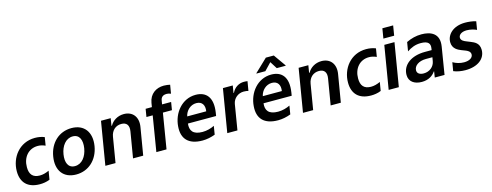

<svg xmlns="http://www.w3.org/2000/svg" viewBox="-24 -1552 6013 2346"><g transform="rotate(-15 2982.5 -379.0)"><path d="M271.7 10.7C310.4 10.7 355.8 5 397.7 -12.8L415.8 -121.8C373.9 -102.6 337.4 -92.7 297.9 -92.7C210.6 -92.7 170.1 -140.6 170.5 -231.2C170.1 -356.2 247.2 -448.5 364.7 -448.5C395.6 -448.5 422.6 -442.5 459.9 -426.8L476.9 -530.5C442.1 -544.7 400.6 -552.6 356.9 -552.6C157.7 -552.6 38.4 -387.4 38.4 -214.5C38.4 -74.2 116.8 10.7 271.7 10.7Z M731.9 10.7C889.6 10.7 1008.2 -100.1 1035.9 -267C1063.6 -438.2 979.8 -552.6 818.9 -552.6C660.5 -552.6 541.9 -441.4 514.9 -273.8C486.9 -103.7 570.3 10.7 731.9 10.7ZM742.5 -92.3C655.9 -92.3 627.5 -169.4 643.5 -267.8C659.8 -369.3 718.8 -450.6 808.2 -450.6C894.2 -450.6 922.9 -372.5 907.3 -274.5C890.6 -172.6 831.7 -92.3 742.5 -92.3Z M1101.2 0H1229.8L1283 -319.6C1296.2 -398.4 1350.5 -443.9 1420.8 -443.9C1488.6 -443.9 1518.5 -401.6 1506 -327.4L1451.3 0H1579.9L1638.1 -347.3C1659.4 -473 1590.2 -552.6 1481.5 -552.6C1402.3 -552.6 1337.7 -510.7 1306.1 -452.8H1299.7L1315 -545.5H1192.1Z M2050.1 -655.2C2067.8 -655.2 2081 -652 2104 -643.5L2122.2 -752.1C2102.3 -757.1 2071.7 -761.7 2042.6 -761.7C1946 -761.7 1862.6 -706.7 1844.5 -597.3L1835.9 -545.5H1756.7L1740.4 -446H1819.6L1746.4 -0.4H1875L1948.5 -446H2062.9L2079.2 -545.5H1964.8L1971.9 -588.8C1975.5 -610.4 1984.4 -655.2 2050.1 -655.2Z M2389.2 -552.6C2215.6 -552.6 2095.5 -400.6 2084.5 -232.6C2072.8 -81.7 2150.9 9.2 2330.3 9.2C2383.5 9.2 2441.1 -2.8 2490.1 -22L2507.5 -128.9C2463.1 -106.9 2411.2 -92.3 2356.2 -92.3C2234.7 -92.3 2199.2 -151.6 2209.2 -237.6H2565.7L2572.1 -277C2602.3 -468 2521.3 -552.6 2389.2 -552.6ZM2464.1 -324.2H2223.4C2237.9 -393.5 2295.5 -452.4 2371.8 -452.4C2445.7 -452.4 2476.2 -398.4 2464.1 -324.2Z M2643.5 0H2772L2824.9 -320.7C2837 -389.9 2897 -438.9 2967.3 -438.9C2989.7 -438.9 3015.6 -435.4 3026.6 -431.5L3046.5 -549.7C3034.1 -552.2 3015.3 -553.3 3000.7 -553.3C2938.2 -553.3 2879.3 -517.8 2849.4 -454.5H2843.8L2859 -545.5H2734.4Z M3437.9 -769.2H3337.4L3176.8 -615.8L3176.1 -610.8H3288.7L3375.7 -701.7L3432.9 -610.8H3545.5L3546.2 -615.8ZM3345.5 -552.6C3171.9 -552.6 3051.8 -400.6 3040.8 -232.6C3029.1 -81.7 3107.2 9.2 3286.6 9.2C3339.8 9.2 3397.4 -2.8 3446.4 -22L3463.8 -128.9C3419.4 -106.9 3367.5 -92.3 3312.5 -92.3C3191.1 -92.3 3155.5 -151.6 3165.5 -237.6H3522L3528.4 -277C3558.6 -468 3477.6 -552.6 3345.5 -552.6ZM3420.5 -324.2H3179.7C3194.2 -393.5 3251.8 -452.4 3328.1 -452.4C3402 -452.4 3432.5 -398.4 3420.5 -324.2Z M3601.2 0H3729.8L3783 -319.6C3796.2 -398.4 3850.5 -443.9 3920.8 -443.9C3988.6 -443.9 4018.5 -401.6 4006 -327.4L3951.3 0H4079.9L4138.1 -347.3C4159.4 -473 4090.2 -552.6 3981.5 -552.6C3902.3 -552.6 3837.7 -510.7 3806.1 -452.8H3799.7L3815 -545.5H3692.1Z M4461.3 10.7C4500 10.7 4545.5 5 4587.4 -12.8L4605.5 -121.8C4563.6 -102.6 4527 -92.7 4487.6 -92.7C4400.2 -92.7 4359.7 -140.6 4360.1 -231.2C4359.7 -356.2 4436.8 -448.5 4554.3 -448.5C4585.2 -448.5 4612.2 -442.5 4649.5 -426.8L4666.5 -530.5C4631.7 -544.7 4590.2 -552.6 4546.5 -552.6C4347.3 -552.6 4228 -387.4 4228 -214.5C4228 -74.2 4306.5 10.7 4461.3 10.7Z M4805.4 -747.2 4784.8 -622.2H4921.2L4941.8 -747.2ZM4685 0H4813.6L4904.5 -545.5H4775.9Z M5103.3 11C5186.4 11 5242.9 -25.6 5275.9 -74.9H5280.2L5268.1 0H5391.7L5447.8 -343.8C5474.8 -508.5 5360.4 -552.6 5245.7 -552.6C5179.7 -552.6 5116.1 -536.9 5054.3 -506.7L5035.5 -393.5C5090.6 -429 5139.6 -451 5211.6 -451C5309.3 -451 5328.8 -410.2 5321.4 -358.3L5317.8 -333.8H5233C5060 -333.8 4942.8 -247.5 4942.8 -119.3C4942.8 -34.8 5008.9 11 5103.3 11ZM5152.3 -83.5C5102.6 -83.5 5069.2 -104.8 5069.6 -143.1C5069.2 -200.3 5130.3 -247.2 5222.3 -247.2H5304.3L5296.2 -199.2C5285.2 -133.2 5227.6 -83.5 5152.3 -83.5Z M5655.9 10.3C5811.8 10.3 5909.8 -67.1 5909.8 -178.3C5909.8 -263.5 5851.6 -288.4 5804.3 -307.5L5753.2 -328.1C5726.2 -338.8 5690.3 -355.5 5690.3 -390.6C5690.3 -425.4 5725.9 -457 5793 -457C5837.7 -457 5889.6 -443.2 5918 -428.6L5935.4 -533C5893.1 -547.2 5837 -552.2 5799 -552.2C5645.2 -552.2 5561.8 -462.7 5561.8 -368.3C5561.8 -283.4 5630.3 -255 5666.9 -240.1L5716.6 -220.9C5737.2 -212.7 5776.3 -196.4 5776.3 -157.7C5776.3 -115.8 5732.6 -87 5663.4 -87C5612.2 -87 5563.9 -102.3 5523.8 -125.7L5505.7 -17.4C5546.5 0.7 5603 10.3 5655.9 10.3Z"/></g></svg>

Font: TID UI Semi Bold
Style: Italic
Weight: 600
Italic angle: -9.39999°
Designer: The TID Project Authors
Foundry: Bakken & Bæck
Version: Version 1.001;hotconv 1.0.109;makeotfexe 2.5.65596